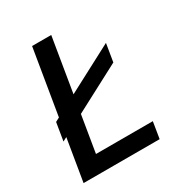

<svg xmlns="http://www.w3.org/2000/svg" viewBox="-172 -847 906 967"><g transform="rotate(-30 281.5 -364.0)"><path d="M33.7 0 154.3 -727.5H265.6L161.1 -95.7H491.7L476.1 0ZM50.8 -231.9 67.9 -335.9 484.4 -555.2 467.3 -451.2Z"/></g></svg>

Font: Inter 16pt Medium
Style: Italic
Weight: 500
Italic angle: -9.3988°
Version: Version 4.001;git-66647c0bb